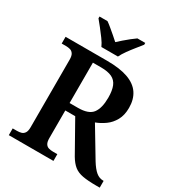

<svg xmlns="http://www.w3.org/2000/svg" viewBox="-214 -1069 1119 1207"><g transform="rotate(30 346.0 -465.5)"><path d="M32 0V-49H63Q80 -49 94 -53Q108 -57 117 -70.5Q126 -84 126 -111V-602Q126 -630 117 -643.5Q108 -657 94 -661Q80 -665 63 -665H32V-714H334Q426 -714 485 -693Q544 -672 572.5 -630Q601 -588 601 -526Q601 -473 580.5 -436Q560 -399 528 -376Q496 -353 461 -340L587 -130Q613 -88 636.5 -68.5Q660 -49 689 -49H692V0H667Q606 0 568 -7Q530 -14 505.5 -33.5Q481 -53 459 -90L334 -312H262V-111Q262 -84 270.5 -70.5Q279 -57 293.5 -53Q308 -49 325 -49H356V0ZM323 -366Q400 -366 428 -403.5Q456 -441 456 -516Q456 -568 443 -599.5Q430 -631 400.5 -645Q371 -659 321 -659H262V-366ZM259 -771Q249 -794 229.5 -820.5Q210 -847 189.5 -873Q169 -899 153 -918V-931H211Q227 -920 246 -904Q265 -888 284.5 -871.5Q304 -855 319 -841Q334 -855 353 -871.5Q372 -888 392 -904Q412 -920 428 -931H485V-918Q470 -899 449 -873Q428 -847 409 -820.5Q390 -794 379 -771Z"/></g></svg>

Font: Noto Serif Gujarati SemiBold
Style: Regular
Weight: 600
Version: Version 2.102